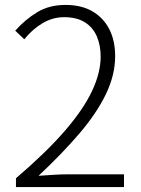

<svg xmlns="http://www.w3.org/2000/svg" viewBox="-20 -762 575 782"><path d="M45 0V-36Q169 -142 244.5 -229.5Q320 -317 355 -391.5Q390 -466 390 -532Q390 -577 374.5 -613.5Q359 -650 326 -671Q293 -692 241 -692Q194 -692 152.5 -667Q111 -642 79 -602L42 -637Q83 -683 132 -712.5Q181 -742 247 -742Q311 -742 356 -716Q401 -690 425 -643.5Q449 -597 449 -533Q449 -457 411.5 -379Q374 -301 304 -219Q234 -137 137 -46Q167 -48 197.5 -50Q228 -52 257 -52H485V0Z"/></svg>

Font: Noto Sans KR Thin Light
Style: Regular
Weight: 300
Version: Version 2.004-H2;hotconv 1.0.118;makeotfexe 2.5.65603